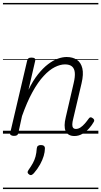

<svg xmlns="http://www.w3.org/2000/svg" viewBox="-20 -905 686 1300"><path d="M484 16Q461 16 446 7Q431 -2 424 -18.5Q417 -35 417.5 -58Q418 -81 425 -110L479 -343Q489 -385 486.5 -413Q484 -441 467.5 -455Q451 -469 420 -469Q388 -469 351 -450.5Q314 -432 275.5 -390.5Q237 -349 200 -282Q163 -215 129 -119L104 -4Q102 6 95.5 10.5Q89 15 74 15Q62 15 54 10Q46 5 49 -5L164 -495Q167 -506 173 -510.5Q179 -515 193 -515Q209 -515 215 -509.5Q221 -504 218 -492L173 -297Q203 -359 237 -401.5Q271 -444 305 -470Q339 -496 371 -507.5Q403 -519 431 -519Q472 -519 500 -500.5Q528 -482 537.5 -442.5Q547 -403 532 -340L476 -102Q470 -79 469.5 -63.5Q469 -48 475 -40Q481 -32 494 -32Q510 -32 525 -42Q540 -52 554 -68Q568 -84 580 -101Q585 -109 591.5 -110.5Q598 -112 606 -106Q616 -100 617.5 -93Q619 -86 615 -80Q603 -58 583.5 -36Q564 -14 538.5 1Q513 16 484 16ZM177 276Q168 270 167 263Q166 256 173 246Q190 222 202 200.5Q214 179 220.5 155Q227 131 229 100Q230 88 237 82.5Q244 77 257 77Q271 77 278 83.5Q285 90 284 102Q284 123 276 150.5Q268 178 251.5 208Q235 238 210 267Q202 276 194 279.5Q186 283 177 276ZM0 365H646V375H0ZM0 -20H646V0H0ZM0 -505H646V-500H0ZM0 -885H646V-875H0Z"/></svg>

Font: Playwrite AT Guides
Style: Italic
Weight: 400
Italic angle: -13.0072°
Designer: Veronika Burian, José Scaglione
Foundry: TypeTogether
Version: Version 1.002